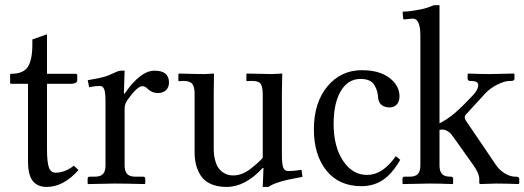

<svg xmlns="http://www.w3.org/2000/svg" viewBox="-20 -718 2048 750"><path d="M163.6 -390.6V-134.8Q163.6 -85.9 170.7 -64.7Q177.7 -43.5 197.3 -43.5Q233.4 -43.5 268.6 -70.8L286.6 -53.7Q228 12.2 162.1 12.2Q126 12.2 107.7 -11.5Q89.4 -35.2 89.4 -87.4V-390.6H24.4Q19.5 -390.6 19.5 -394.5V-425.8Q19.5 -429.7 23.4 -429.7Q71.3 -429.7 88.9 -457Q106.4 -484.4 106.4 -544.9V-564L163.6 -584V-429.7H273.9Q281.7 -429.7 281.7 -423.8V-403.8Q281.7 -397.5 274.4 -394Q267.1 -390.6 258.3 -390.6Z M392.1 -71.8V-320.8Q392.1 -356.9 387 -369.6Q381.8 -382.3 369.6 -382.3Q352.1 -382.3 328.1 -377.4L322.8 -404.8Q368.7 -412.6 386 -417.5Q403.3 -422.4 426.3 -433.6Q442.9 -441.9 451.7 -441.9H466.8L463.9 -352.1H466.8Q528.3 -441.9 583.5 -441.9Q640.1 -441.9 640.1 -396Q640.1 -376.5 628.2 -365.5Q616.2 -354.5 596.7 -354.5Q573.2 -354.5 555.7 -372.1Q546.4 -381.3 535.6 -381.3Q516.6 -381.3 478.5 -328.6Q466.8 -312.5 466.8 -293.9V-71.8Q466.8 -49.3 476.6 -38.6Q486.3 -27.8 509.8 -27.8H539.1Q547.4 -27.8 547.4 -19.5V-1L545.4 1Q466.8 -1 427.7 -1L324.2 1L322.3 -1V-19.5Q322.3 -27.8 330.1 -27.8H349.1Q373 -27.8 382.6 -38.6Q392.1 -49.3 392.1 -71.8Z M1081.1 -116.2Q1081.1 -78.1 1086.2 -64Q1091.3 -49.8 1106.4 -49.8Q1129.4 -49.8 1157.7 -54.7L1161.6 -27.3Q1123.5 -20 1103.3 -15.6Q1083 -11.2 1061.3 -3.7Q1039.6 3.9 1028.8 12.2H1006.3L1009.3 -62H1006.3Q937.5 12.2 865.7 12.2Q830.1 12.2 804.4 1Q778.8 -10.3 765.4 -30.3Q752 -50.3 746.1 -73Q740.2 -95.7 740.2 -123.5V-351.6Q740.2 -378.4 731.2 -390.1Q722.2 -401.9 696.3 -401.9Q689.5 -401.9 679.7 -400.9L676.8 -402.3V-428.2L679.7 -430.7Q747.1 -428.7 779.3 -428.7L815.9 -430.7L814.9 -351.1V-137.7Q814.9 -112.3 820.1 -93Q825.2 -73.7 833 -62.5Q840.8 -51.3 851.6 -44.2Q862.3 -37.1 871.8 -34.9Q881.3 -32.7 891.1 -32.7Q923.8 -32.7 956.1 -56.6Q990.2 -82.5 1006.3 -101.6V-349.1Q1006.3 -378.4 998.5 -390.1Q990.7 -401.9 964.4 -401.9Q951.2 -401.9 944.3 -400.9L942.4 -403.3V-427.7L944.3 -430.7Q1015.1 -428.7 1043 -428.7L1082.5 -430.7L1081.1 -352.1Z M1696.8 -205.1V-71.8Q1696.8 -49.3 1706.5 -38.6Q1716.3 -27.8 1739.7 -27.8H1741.7Q1750 -27.8 1750 -19.5V-1L1748 1Q1696.8 -1 1657.7 -1L1554.2 1L1552.2 -1V-19.5Q1552.2 -27.8 1560.1 -27.8H1579.1Q1603 -27.8 1612.5 -38.6Q1622.1 -49.3 1622.1 -71.8V-578.1Q1622.1 -645.5 1592.3 -645.5Q1577.1 -644 1567.9 -643.1Q1561 -642.1 1559.1 -642.1Q1554.7 -642.1 1554.7 -647L1552.7 -672.4Q1578.1 -672.4 1622.1 -681.2Q1648.4 -686 1674.8 -697.8H1696.8V-236.3Q1728 -252 1756.3 -276.1Q1784.7 -300.3 1828.1 -346.7Q1848.1 -368.2 1848.1 -385.7Q1848.1 -401.9 1818.8 -401.9H1814.9Q1811.5 -401.9 1809.1 -404.5Q1806.6 -407.2 1806.6 -410.2V-428.7L1809.6 -430.7Q1857.4 -428.7 1892.6 -428.7L1985.8 -430.7L1989.7 -428.7V-410.2Q1989.7 -406.2 1986.3 -404.1Q1982.9 -401.9 1979 -401.9H1971.7Q1951.2 -401.9 1922.6 -387.5Q1894 -373 1876 -353.5L1799.3 -270Q1795.4 -265.1 1795.4 -259.8Q1795.4 -253.4 1800.3 -246.1L1918 -72.8Q1931.6 -52.7 1952.6 -40.3Q1973.6 -27.8 1992.7 -27.8H1995.6Q2008.3 -27.8 2008.3 -19.5V-2L2006.3 1Q1956.1 -1 1917 -1L1855 1L1852.1 -2.9V-19.5Q1852.1 -40.5 1829.1 -72.8L1755.9 -175.8Q1747.1 -188.5 1741.9 -194.6Q1736.8 -200.7 1727.3 -206.3Q1717.8 -211.9 1707 -211.9Q1702.1 -211.9 1696.8 -210.9ZM1543.5 -93.8Q1511.7 -38.6 1475.1 -14.6Q1438.5 9.3 1392.1 9.3Q1304.2 9.3 1255.1 -51.8Q1206.1 -112.8 1206.1 -212.4Q1206.1 -316.9 1258.8 -380.4Q1311.5 -443.8 1393.6 -443.8Q1461.9 -443.8 1501.2 -413.8Q1540.5 -383.8 1540.5 -341.8Q1540.5 -320.8 1529.5 -309.6Q1518.6 -298.3 1502 -298.3Q1484.4 -298.3 1471.9 -307.1Q1459.5 -315.9 1457.5 -333.5Q1456.1 -349.6 1453.4 -360.1Q1450.7 -370.6 1443.8 -383.5Q1437 -396.5 1423.1 -403.1Q1409.2 -409.7 1388.2 -409.7Q1339.4 -409.7 1311.3 -362.3Q1283.2 -314.9 1283.2 -233.9Q1283.2 -146 1319.8 -90.3Q1356.4 -34.7 1414.1 -34.7Q1475.1 -34.7 1525.9 -107.9Z"/></svg>

Font: Libertinage
Style: b
Weight: 400
Designer: OSP
Foundry: OSP
Version: Version 1.0; 2008; OFL relea